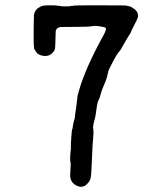

<svg xmlns="http://www.w3.org/2000/svg" viewBox="-20 -587 587 722"><path d="M134 -563Q141 -567 166.5 -567Q192 -567 194 -566Q196 -565 202 -565Q208 -565 208.5 -564Q209 -563 226 -563Q243 -563 245.5 -564Q248 -565 253 -565Q258 -565 258 -566Q258 -567 355 -567Q452 -567 452.5 -566.5Q453 -566 458.5 -565Q464 -564 465.5 -563.5Q467 -563 469 -562.5Q471 -562 472.5 -561Q474 -560 475 -560L484 -554Q485 -554 490.5 -548.5Q496 -543 498 -535.5Q500 -528 498.5 -522Q497 -516 486 -495Q475 -474 473.5 -469.5Q472 -465 469 -460Q466 -455 465 -453.5Q464 -452 459.5 -445Q455 -438 452.5 -433Q450 -428 445 -420Q440 -412 436.5 -405Q433 -398 429 -394Q425 -390 418 -379Q411 -368 404.5 -355Q398 -342 396 -338Q387 -322 385.5 -311Q384 -300 378 -284Q363 -250 358.5 -232.5Q354 -215 351 -211Q346 -202 343 -178Q340 -154 339 -151Q338 -148 338 -146.5Q338 -145 338 -146L333 -127Q329 -112 330.5 -102.5Q332 -93 331.5 -84.5Q331 -76 330 -64.5Q329 -53 328 -38Q327 -23 326.5 -6.5Q326 10 325.5 17Q325 24 324 47.5Q323 71 321 81.5Q319 92 311.5 100.5Q304 109 299 112Q284 119 269 111.5Q254 104 248.5 93Q243 82 244 68Q247 27 245 22.5Q243 18 244 1.5Q245 -15 245.5 -20Q246 -25 246.5 -27Q247 -29 246.5 -34Q246 -39 246.5 -45.5Q247 -52 248.5 -75.5Q250 -99 251.5 -100.5Q253 -102 253.5 -108.5Q254 -115 254.5 -116Q255 -117 255.5 -121Q256 -125 256.5 -126Q257 -127 257.5 -129.5Q258 -132 259.5 -137Q261 -142 261.5 -145.5Q262 -149 262.5 -155Q263 -161 263.5 -163Q264 -165 264.5 -170Q265 -175 266.5 -183.5Q268 -192 268 -194.5Q268 -197 268.5 -200Q269 -203 269 -204.5Q269 -206 270 -211.5Q271 -217 270.5 -219Q270 -221 276 -243Q300 -329 369 -454Q383 -479 376 -483Q374 -485 355 -488Q336 -491 326 -488.5Q316 -486 269 -486Q222 -486 211 -485.5Q200 -485 195 -480Q190 -475 189.5 -469.5Q189 -464 188.5 -438.5Q188 -413 187 -405.5Q186 -398 179 -390Q164 -372 138 -378Q132 -379 128 -381.5Q124 -384 122.5 -384Q121 -384 116 -392Q111 -400 110 -401Q106 -402 106.5 -464.5Q107 -527 108 -533Q112 -553 134 -563Z"/></svg>

Font: TT2020 Style E
Style: Regular
Weight: 400
Version: Version 00.2